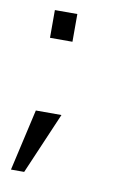

<svg xmlns="http://www.w3.org/2000/svg" viewBox="-73 -525 502 699"><g transform="rotate(10 178.5 -175.0)"><path d="M73.2 -372.1V-474.6H156.2V-372.1ZM16.6 125 68.4 -102.5H163.1L65.4 125Z"/></g></svg>

Font: Lohit Devanagari
Style: Regular
Weight: 400
Version: 2.95.4